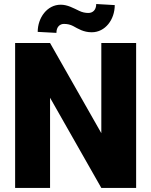

<svg xmlns="http://www.w3.org/2000/svg" viewBox="-20 -922 742 942"><path d="M477.1 -710.9V-268.6L225.6 -710.9H54.2V0H225.6V-442.4L477.1 0H647.9V-710.9ZM452.1 -902.3C452.1 -872.6 434.6 -858.4 413.6 -858.4C397.9 -858.4 382.8 -861.8 368.7 -868.7C339.8 -882.3 311.5 -898.9 277.8 -898.9C211.4 -898.9 165 -835 165 -765.6L256.8 -760.7C256.8 -790.5 273.9 -804.7 293.9 -804.7C310.5 -804.7 325.2 -801.3 338.4 -794.4C363.8 -780.8 389.6 -763.7 430.2 -763.7C496.6 -763.7 543 -826.2 543 -897Z"/></svg>

Font: Vazirmatn Black
Style: Regular
Weight: 900
Designer: Saber Rastikerdar
Foundry: Saber Rastikerdar
Version: Version 33.003